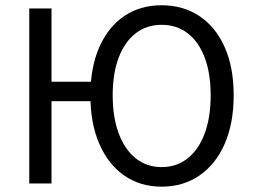

<svg xmlns="http://www.w3.org/2000/svg" viewBox="-20 -688 948 720"><path d="M89.7 0V-656.3H173.2V-381.5H364.7V-308.6H173.2V0ZM586.3 12Q505.8 12 445.8 -29.8Q385.9 -71.5 352.5 -148.5Q319 -225.4 319 -330.5Q319 -435.6 352.5 -511.4Q385.9 -587.2 445.8 -627.7Q505.8 -668.3 586.3 -668.3Q666.8 -668.3 727.8 -627.7Q788.7 -587.2 822.5 -511.4Q856.3 -435.6 856.3 -330.5Q856.3 -225.4 822.5 -148.5Q788.7 -71.5 727.8 -29.8Q666.8 12 586.3 12ZM586.3 -61.4Q643 -61.4 684.3 -94.7Q725.7 -128 747.9 -188.4Q770 -248.8 770 -330.5Q770 -412.3 747.9 -471.5Q725.7 -530.7 684.3 -562.8Q643 -594.9 586.3 -594.9Q529.6 -594.9 488.4 -562.8Q447.3 -530.7 424.9 -471.5Q402.6 -412.3 402.6 -330.5Q402.6 -248.8 424.9 -188.4Q447.3 -128 488.4 -94.7Q529.6 -61.4 586.3 -61.4Z"/></svg>

Font: Source Sans Variable
Style: Regular
Weight: 200
Designer: Paul D. Hunt
Foundry: Adobe Systems Incorporated
Version: Version 3.006;hotconv 1.0.111;makeotfexe 2.5.65597